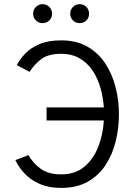

<svg xmlns="http://www.w3.org/2000/svg" viewBox="-20 -910 677 942"><path d="M279.5 12Q220 12 176 -7Q132 -26 102.2 -57Q72.5 -88 55.5 -124.5L119.5 -149Q142 -109.5 179.8 -82Q217.5 -54.5 279.5 -54.5Q349 -54.5 394 -92.2Q439 -130 462.2 -190.2Q485.5 -250.5 489.5 -319H208.5V-383H489.5Q486 -432 472.8 -479Q459.5 -526 434.2 -563.8Q409 -601.5 370.8 -623.8Q332.5 -646 280 -646Q216.5 -646 182.5 -620Q148.5 -594 125 -557.5L62.5 -590.5Q78.5 -621 105.5 -648.8Q132.5 -676.5 175 -694.2Q217.5 -712 280 -712Q355 -712 408.8 -681.2Q462.5 -650.5 496.8 -598.2Q531 -546 547.2 -481.8Q563.5 -417.5 563.5 -350Q563.5 -282.5 548 -218Q532.5 -153.5 498.8 -101.5Q465 -49.5 411 -18.8Q357 12 279.5 12ZM370.5 -796.5Q351.5 -796.5 338 -809.8Q324.5 -823 324.5 -842.5Q324.5 -862.5 338 -876Q351.5 -889.5 370.5 -889.5Q390.5 -889.5 403.8 -876Q417 -862.5 417 -842.5Q417 -823 403.8 -809.8Q390.5 -796.5 370.5 -796.5ZM189 -796.5Q170 -796.5 156.2 -809.8Q142.5 -823 142.5 -842.5Q142.5 -862.5 156.2 -876Q170 -889.5 189 -889.5Q208.5 -889.5 222 -876Q235.5 -862.5 235.5 -842.5Q235.5 -823 222 -809.8Q208.5 -796.5 189 -796.5Z"/></svg>

Font: Overpass Light
Style: Regular
Weight: 300
Designer: Delve Withrington, Dave Bailey, Thomas Jockin
Foundry: Delve Fonts LLC
Version: Version 4.000; ttfautohint (v1.8.3)